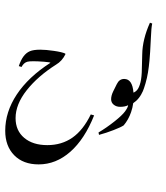

<svg xmlns="http://www.w3.org/2000/svg" viewBox="-20 -1179 1536 1775"><path d="M28.3 29.8Q28.3 -144 135 -305.4Q241.7 -466.8 446.3 -598.6Q442.9 -604 385 -608.4Q327.1 -612.8 288.1 -612.8Q248 -612.8 231.7 -607.9Q215.3 -603 202.1 -591.1Q189 -579.1 179.2 -560.1L153.8 -567.9Q172.4 -624 197.3 -657.5Q222.2 -690.9 255.6 -705.3Q289.1 -719.7 352.5 -719.7Q403.3 -719.7 478.5 -708.7Q553.7 -697.8 583.5 -683.6L584.5 -676.8Q553.7 -614.3 499 -582Q329.6 -474.6 226.8 -344.5Q124 -214.4 124 -86.9Q124 28.3 203.9 95.5Q283.7 162.6 417.5 162.6Q550.3 162.6 649.7 93.3Q749 23.9 819.3 -121.1L850.1 -112.3Q762.7 107.4 630.1 224.1Q497.6 340.8 337.4 340.8Q194.3 340.8 111.3 256.1Q28.3 171.4 28.3 29.8ZM421.9 -1018.6ZM366.7 575.7ZM449.2 -217.8Z M1280.8 -381.3Q1287.6 -381.3 1295.9 -372.1Q1304.2 -362.8 1304.2 -351.6Q1304.2 -339.4 1285.4 -305.9Q1266.6 -272.5 1240.2 -248Q1226.1 -235.4 1211.4 -225.1Q1206.1 -183.6 1191.9 -142.6Q1168 -72.8 1123.5 -20Q1099.6 -3.4 1030.5 23.4Q961.4 50.3 895.5 67.9L890.6 45.9Q964.4 2 1036.4 -54.9Q1108.4 -111.8 1135.3 -148.2Q1162.1 -184.6 1164.6 -206.5Q1136.7 -191.4 1090.8 -191.4Q1055.7 -191.4 1031.5 -210.9Q1007.3 -230.5 1007.3 -261.7Q1007.3 -295.4 1027.3 -335.9L1060.1 -401.9Q1083 -449.2 1127.9 -449.2Q1204.1 -449.2 1213.9 -322.8Q1218.3 -324.2 1221.7 -326.2Q1250 -340.8 1264.2 -374.5Q1267.6 -381.3 1280.8 -381.3ZM1106 -753.9ZM1053.2 287.6ZM1242.2 -323.2ZM1063 -631.8ZM1000.5 199.7ZM995.1 -49.3Z M1244.6 -285.6Q1233.4 -285.6 1233.4 -295.9Q1233.4 -303.2 1242.2 -323.2Q1257.3 -353 1272.2 -395.3Q1287.1 -437.5 1290.5 -509.8L1294.9 -676.8Q1296.9 -814.5 1366.2 -969.2L1387.2 -961.4Q1378.4 -921.9 1375 -830.6Q1367.7 -675.8 1361.8 -618.7Q1356.4 -560.5 1348.1 -509.5Q1339.8 -458.5 1325.2 -408.4Q1310.5 -358.4 1300.5 -335.4Q1290.5 -312.5 1272 -299.1Q1253.4 -285.6 1244.6 -285.6ZM1371.6 -1159.2ZM1372.1 -1096.7ZM1399.4 93.3ZM1496.1 -323.2ZM1337.9 348.1ZM1338.9 -747.1Z"/></svg>

Font: Noto Nastaliq Urdu
Style: Regular
Weight: 400
Designer: Monotype Design Team
Foundry: Monotype Imaging Inc.
Version: Version 1.02 uh